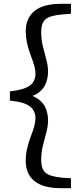

<svg xmlns="http://www.w3.org/2000/svg" viewBox="-20 -804 413 1007"><path d="M32 -276V-325L42 -326Q133 -337 155 -375Q166 -394 166 -416Q166 -438 159 -461.5Q152 -485 141 -514Q115 -583 115 -639Q115 -709 161 -746.5Q207 -784 300 -784H352V-732L306 -728Q242 -723 219 -703Q196 -683 196 -637Q196 -597 205 -560.5Q214 -524 223 -491Q232 -458 232 -429Q232 -391 217 -359Q202 -327 165 -307Q158 -304 150 -301Q158 -297 165 -294Q202 -274 217 -242Q232 -210 232 -173Q232 -143 223 -110Q214 -77 205 -40Q196 -3 196 37Q196 82 219 102Q242 122 306 128L352 131V183H300Q207 183 161 146Q115 109 115 39Q115 5 122.5 -26.5Q130 -58 141 -86.5Q152 -115 159 -139.5Q166 -164 166 -185.5Q166 -207 155 -226Q132 -266 42 -275Z"/></svg>

Font: Early Summer Mincho Screen
Style: Regular
Weight: 400
Designer: GuiWonder
Version: Version 1.002